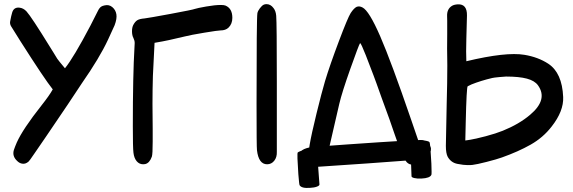

<svg xmlns="http://www.w3.org/2000/svg" viewBox="-20 -843 2768 928"><path d="M63 -65Q38 -88 47 -118Q52 -133 61 -154Q90 -219 181 -334Q219 -382 235 -411Q195 -461 78 -645Q40 -705 33 -717Q27 -728 29 -739Q34 -767 39 -783Q47 -809 74 -806Q93 -804 108 -788Q131 -763 221 -617Q229 -605 240 -586.5Q251 -568 256.5 -559.5Q262 -551 294 -513Q336 -565 417 -719Q443 -769 452 -788Q461 -807 471 -812Q476 -815 486 -817Q507 -822 523 -808.5Q539 -795 542.5 -774Q546 -753 534 -721Q529 -709 502 -651Q461 -563 376 -441Q324 -361 204 -185Q166 -129 145 -99Q122 -65 118 -62Q103 -49 87 -52Q74 -54 63 -65Z M718 -159Q718 -98 714 -86Q703 -55 682 -50Q679 -49 672 -49Q653 -49 640.5 -64Q628 -79 625 -105Q622 -128 622 -233Q622 -481 630 -615Q631 -624 631 -635Q631 -647 625 -659Q618 -672 618 -692Q618 -710 624 -722Q633 -739 644 -745.5Q655 -752 679 -754Q697 -756 805 -776Q913 -796 922 -800Q934 -804 976.5 -811.5Q1019 -819 1047 -819Q1063 -819 1070 -816Q1103 -802 1103 -757Q1103 -727 1084 -709Q1070 -696 1046 -696Q1034 -696 967.5 -685Q901 -674 874 -667Q788 -646 738 -638L727 -636L726 -616Q721 -526 719 -476Q718 -442 717.5 -408.5Q717 -375 717 -341Q717 -311 717.5 -280.5Q718 -250 718 -220Z M1318 -109Q1319 -83 1305.5 -66Q1292 -49 1271 -49Q1230 -49 1222 -117Q1220 -130 1220 -342Q1220 -755 1224 -779Q1226 -790 1236 -803Q1246 -816 1254 -820Q1260 -823 1268 -823Q1288 -823 1302 -804Q1313 -790 1315 -767Q1318 -731 1318 -447Z M1800 -439Q1797 -449 1748 -576Q1725 -634 1721 -634H1720Q1714 -625 1673.5 -511Q1633 -397 1620 -341.5Q1607 -286 1597 -242Q1586 -196 1571 -129Q1561 -83 1549.5 -65.5Q1538 -48 1518 -48Q1484 -48 1474 -94Q1472 -102 1472 -108Q1472 -115 1477 -145Q1485 -193 1510 -295Q1535 -397 1551 -451Q1575 -530 1618 -644Q1661 -758 1675 -780Q1691 -804 1704 -810Q1717 -815 1732 -807Q1764 -791 1817.5 -668Q1871 -545 1967 -265Q2004 -156 2013 -131Q2019 -113 2019 -99Q2019 -85 2012 -71Q2001 -47 1975 -47Q1958 -47 1947 -58Q1926 -79 1885 -201Q1878 -223 1862 -267.5Q1846 -312 1825.5 -367.5Q1805 -423 1800 -439ZM1474 -34Q1452 -31 1437 -43.5Q1422 -56 1421 -77Q1418 -118 1474 -130Q1485 -133 1660 -145Q2003 -169 2023 -166Q2032 -165 2043.5 -155.5Q2055 -146 2059 -138Q2062 -133 2063 -125Q2064 -105 2049 -90Q2038 -78 2020 -75Q1990 -69 1754 -53ZM1524 48Q1525 54 1512 59Q1499 64 1478 65Q1437 68 1428 52Q1426 49 1422 -1Q1415 -100 1419 -106Q1421 -108 1430.5 -112Q1440 -116 1448 -117Q1454 -119 1462 -119Q1482 -120 1496 -117Q1508 -114 1510 -109Q1514 -101 1518 -33ZM1966 -73Q1963 -141 1965 -149Q1967 -155 1978 -159Q1992 -164 2012 -165Q2020 -165 2026 -165Q2034 -164 2044 -161.5Q2054 -159 2056 -156Q2060 -151 2065 -52Q2067 -1 2065 2Q2058 18 2017 20Q1996 21 1982 17.5Q1968 14 1969 8Z M2515 -578Q2581 -567 2630 -535Q2697 -491 2702 -374Q2705 -306 2646 -231Q2605 -178 2545 -144Q2485 -110 2406 -82Q2381 -73 2332 -60.5Q2283 -48 2264 -46Q2258 -45 2239.5 -45Q2221 -45 2190.5 -51Q2160 -57 2144 -85Q2135 -102 2135 -138Q2135 -157 2139 -341Q2142 -443 2142 -526Q2142 -542 2141.5 -569.5Q2141 -597 2141 -608Q2141 -633 2141.5 -678.5Q2142 -724 2141.5 -742Q2141 -760 2141 -766Q2140 -800 2165 -815Q2175 -821 2193 -822Q2238 -824 2237 -768L2234 -655Q2232 -589 2234 -547Q2426 -593 2515 -578ZM2229 -164 2243 -166Q2277 -171 2327.5 -184.5Q2378 -198 2410 -211Q2489 -243 2542 -288Q2630 -362 2580 -431Q2564 -453 2526.5 -463Q2489 -473 2426 -473Q2420 -473 2393.5 -470.5Q2367 -468 2359 -466Q2304 -453 2259 -435Q2246 -429 2240.5 -426Q2235 -423 2231 -250Z"/></svg>

Font: Chanighter Handwriting Cyr
Style: Regular
Weight: 400
Designer: Sin Chanighter
Version: Version 001.001